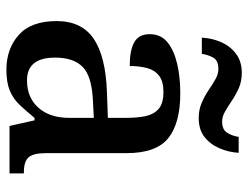

<svg xmlns="http://www.w3.org/2000/svg" viewBox="-110 -674 794 615"><g transform="rotate(90 287.5 -367.0)"><path d="M204 10Q137 10 92.5 -29.5Q48 -69 48 -151Q48 -231 104.5 -269.5Q161 -308 275 -312L358 -315V-373Q358 -409 352.5 -435.5Q347 -462 329.5 -477.5Q312 -493 275 -493Q241 -493 223 -479Q205 -465 198.5 -440.5Q192 -416 192 -385Q142 -385 116 -399.5Q90 -414 90 -449Q90 -485 116 -506Q142 -527 185 -537Q228 -547 279 -547Q375 -547 423 -508.5Q471 -470 471 -375V-117Q471 -76 484.5 -61Q498 -46 532 -46H536V0H384L366 -80H358Q336 -53 316.5 -32.5Q297 -12 271 -1Q245 10 204 10ZM238 -56Q293 -56 325.5 -92.5Q358 -129 358 -191V-270L300 -267Q223 -263 194 -233.5Q165 -204 165 -146Q165 -56 238 -56ZM359 -606Q332 -606 310 -615.5Q288 -625 269.5 -637.5Q251 -650 234.5 -659.5Q218 -669 202 -669Q174 -669 165 -652.5Q156 -636 153 -616H101Q103 -650 116 -679Q129 -708 153.5 -726Q178 -744 214 -744Q241 -744 262.5 -734.5Q284 -725 302.5 -712.5Q321 -700 337.5 -690.5Q354 -681 370 -681Q396 -681 406 -697.5Q416 -714 419 -734H470Q468 -701 455 -671.5Q442 -642 418.5 -624Q395 -606 359 -606Z"/></g></svg>

Font: Noto Serif Khojki Medium
Style: Regular
Weight: 500
Version: Version 2.003